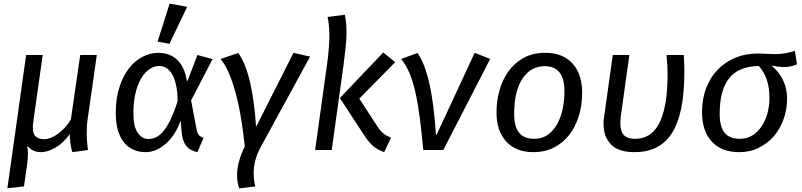

<svg xmlns="http://www.w3.org/2000/svg" viewBox="-20 -832 4449 1065"><path d="M21 212 125 -527H217L165 -160Q162 -140 162 -126Q162 -89 178.5 -74.5Q195 -60 227 -60Q243 -60 263 -68Q283 -76 302.5 -90.5Q322 -105 340.5 -125Q359 -145 373 -169L425 -527H517L466 -170Q463 -150 462 -131Q461 -112 461 -95Q461 -67 463 -43.5Q465 -20 468 0L382 12Q379 6 376 -7Q373 -20 371 -34.5Q369 -49 368 -63.5Q367 -78 367 -88Q331 -38 287.5 -13Q244 12 207 12Q161 12 134 -21L131 -19Q133 -12 134 -2Q135 8 135 21Q135 35 133.5 51Q132 67 130 84L113 202Z M1075 12Q1034 4 1012.5 -23.5Q991 -51 987 -104L983 -158L980 -159Q967 -121 946.5 -89.5Q926 -58 900.5 -35.5Q875 -13 846.5 -0.5Q818 12 788 12Q752 12 721.5 -1Q691 -14 669 -40.5Q647 -67 634.5 -107.5Q622 -148 622 -204Q622 -285 642 -347.5Q662 -410 695 -452.5Q728 -495 770.5 -517Q813 -539 858 -539Q923 -539 964 -499Q1005 -459 1016 -384L1020 -383L1075 -527L1159 -504L1040 -275L1070 -116Q1074 -94 1082 -84Q1090 -74 1109 -67ZM802 -61Q823 -61 843 -69.5Q863 -78 883.5 -101Q904 -124 924 -164.5Q944 -205 965 -270Q965 -323 956.5 -360.5Q948 -398 934 -421.5Q920 -445 901.5 -455.5Q883 -466 863 -466Q837 -466 811.5 -450Q786 -434 765.5 -401Q745 -368 732.5 -319Q720 -270 720 -204Q720 -128 744.5 -94.5Q769 -61 802 -61ZM854 -601 921 -812 1018 -794 920 -589Z M1338 -19Q1318 -211 1282.5 -332.5Q1247 -454 1203 -505L1302 -538Q1344 -477 1367.5 -373.5Q1391 -270 1400 -134L1403 -133L1608 -539L1700 -518L1427 -18Q1387 55 1387 128Q1387 165 1396 202L1307 213Q1295 180 1295 141Q1295 102 1306.5 60.5Q1318 19 1338 -19Z M1893 -750Q1898 -725 1900 -701Q1902 -677 1902 -650Q1902 -615 1897.5 -571.5Q1893 -528 1885 -467L1820 0H1728L1795 -482Q1807 -570 1807 -635Q1807 -694 1797 -738ZM2106 -541 2172 -487 1973 -285 2068 -139Q2078 -123 2087 -112Q2096 -101 2105 -93Q2114 -85 2124.5 -79.5Q2135 -74 2149 -68L2111 12Q2071 -3 2049.5 -22Q2028 -41 2008 -70L1865 -288Z M2328 0Q2318 -106 2307.5 -185.5Q2297 -265 2283 -325Q2269 -385 2250.5 -428.5Q2232 -472 2205 -505L2296 -538Q2335 -484 2361 -371.5Q2387 -259 2398 -85H2402L2613 -539L2699 -505L2439 0Z M2943 -62Q2988 -62 3019.5 -85Q3051 -108 3071.5 -145.5Q3092 -183 3101.5 -230Q3111 -277 3111 -326Q3111 -465 3001 -465Q2966 -465 2935 -449Q2904 -433 2881 -400.5Q2858 -368 2845 -318Q2832 -268 2832 -201Q2832 -129 2859.5 -95.5Q2887 -62 2943 -62ZM2734 -209Q2734 -271 2750.5 -330.5Q2767 -390 2800.5 -436.5Q2834 -483 2884.5 -511Q2935 -539 3004 -539Q3102 -539 3155.5 -480Q3209 -421 3209 -319Q3209 -247 3190 -186.5Q3171 -126 3135.5 -81.5Q3100 -37 3050.5 -12.5Q3001 12 2940 12Q2842 12 2788 -47Q2734 -106 2734 -209Z M3379 -527H3471L3424 -191Q3421 -167 3421 -148Q3421 -103 3440.5 -82.5Q3460 -62 3503 -62Q3544 -62 3577 -81Q3610 -100 3633.5 -142.5Q3657 -185 3670 -253.5Q3683 -322 3683 -420Q3683 -471 3677 -527H3773Q3776 -480 3776 -434Q3776 -315 3758.5 -230.5Q3741 -146 3706 -92Q3671 -38 3619 -13Q3567 12 3499 12Q3411 12 3369.5 -30.5Q3328 -73 3328 -142V-159Q3328 -168 3330 -177Z M4263 -465Q4302 -433 4324 -386Q4346 -339 4346 -285Q4346 -228 4327.5 -174Q4309 -120 4274.5 -79Q4240 -38 4190.5 -13Q4141 12 4080 12Q3982 12 3928 -47Q3874 -106 3874 -209Q3874 -284 3897.5 -344.5Q3921 -405 3962.5 -447Q4004 -489 4059.5 -512Q4115 -535 4179 -535Q4196 -535 4208.5 -534.5Q4221 -534 4232 -533.5Q4243 -533 4254.5 -532.5Q4266 -532 4282 -532Q4308 -532 4335.5 -536.5Q4363 -541 4389 -550L4401 -475Q4382 -467 4364.5 -463.5Q4347 -460 4323 -460Q4314 -460 4294.5 -462.5Q4275 -465 4264 -468ZM4248 -286Q4248 -347 4233 -390.5Q4218 -434 4189 -466Q4077 -464 4024.5 -398Q3972 -332 3972 -201Q3972 -129 3999.5 -95.5Q4027 -62 4083 -62Q4124 -62 4155 -82Q4186 -102 4206.5 -134Q4227 -166 4237.5 -206Q4248 -246 4248 -286Z"/></svg>

Font: Yekcdsyqcyvpieeyorgstswgcgt
Style: Regular
Weight: 400
Italic angle: -8°
Designer: Carrois Corporate & Edenspiekermann
Foundry: Carrois Corporate GbR & Edenspiekermann AG
Version: Version 2.001